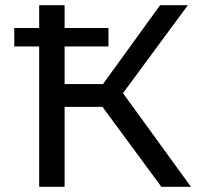

<svg xmlns="http://www.w3.org/2000/svg" viewBox="-20 -720 773 740"><path d="M716 0H602L375 -308H229V0H131V-541H35V-612H131V-700H229V-612H398V-541H229V-396H377L597 -700H704L454 -361Z"/></svg>

Font: Argentum Novus
Style: Regular
Weight: 400
Designer: Julieta Ulanovsky
Foundry: Julieta Ulanovsky
Version: Version 7.20;July 27, 2021;FontCreator 13.0.0.2683 64-bit